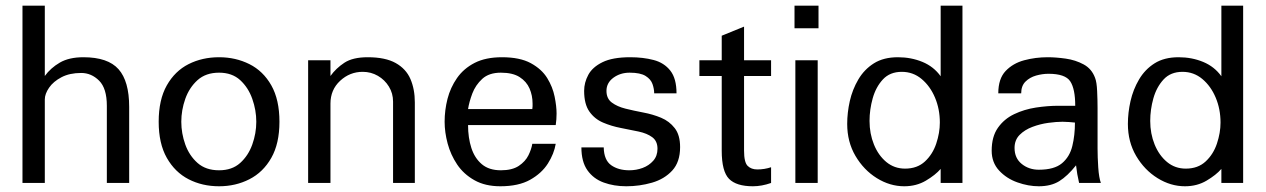

<svg xmlns="http://www.w3.org/2000/svg" viewBox="-20 -648 4484 680"><path d="M59.6 0V-627.9H138.7V-378.9Q159.2 -407.2 191.9 -426.3Q224.6 -445.3 275.4 -445.3Q362.3 -445.3 399.9 -402.8Q437.5 -360.4 437.5 -269.5V0H358.4V-273.4Q358.4 -335 331.1 -362.3Q303.7 -389.6 267.6 -389.6Q226.6 -389.6 197.8 -374.5Q168.9 -359.4 153.8 -337.4Q138.7 -315.4 138.7 -295.9V0Z M755.9 11.7Q696.3 11.7 647.9 -13.2Q599.6 -38.1 570.8 -88.9Q542 -139.6 542 -216.8Q542 -294.9 570.8 -345.7Q599.6 -396.5 647.9 -420.9Q696.3 -445.3 755.9 -445.3Q814.5 -445.3 863.3 -420.9Q912.1 -396.5 940.9 -345.7Q969.7 -294.9 969.7 -216.8Q969.7 -139.6 940.9 -88.9Q912.1 -38.1 863.3 -13.2Q814.5 11.7 755.9 11.7ZM755.9 -44.9Q801.8 -44.9 830.6 -70.8Q859.4 -96.7 873.5 -136.2Q887.7 -175.8 887.7 -216.8Q887.7 -257.8 873.5 -297.9Q859.4 -337.9 830.6 -364.3Q801.8 -390.6 755.9 -390.6Q709 -390.6 679.7 -364.3Q650.4 -337.9 636.2 -297.9Q622.1 -257.8 622.1 -216.8Q622.1 -175.8 636.2 -136.2Q650.4 -96.7 679.7 -70.8Q709 -44.9 755.9 -44.9Z M1071.3 0V-434.6H1150.4V-378.9Q1169.9 -406.2 1199.7 -425.8Q1229.5 -445.3 1282.2 -445.3Q1344.7 -445.3 1381.3 -424.8Q1418 -404.3 1433.6 -368.2Q1449.2 -332 1449.2 -285.2V0H1372.1V-288.1Q1372.1 -317.4 1357.4 -341.3Q1342.8 -365.2 1318.4 -379.4Q1293.9 -393.6 1264.6 -393.6Q1218.8 -393.6 1184.6 -361.8Q1150.4 -330.1 1150.4 -281.2V0Z M1752 11.7Q1698.2 11.7 1660.2 -9.8Q1622.1 -31.2 1599.1 -65.4Q1576.2 -99.6 1565.4 -139.6Q1554.7 -179.7 1554.7 -216.8Q1554.7 -257.8 1564.9 -297.9Q1575.2 -337.9 1598.6 -371.6Q1622.1 -405.3 1661.1 -425.3Q1700.2 -445.3 1757.8 -445.3Q1821.3 -445.3 1859.9 -424.3Q1898.4 -403.3 1918 -371.6Q1937.5 -339.8 1944.3 -305.7Q1951.2 -271.5 1951.2 -246.1Q1951.2 -224.6 1948.2 -205.1H1637.7Q1637.7 -160.2 1649.4 -124Q1661.1 -87.9 1686.5 -66.4Q1711.9 -44.9 1753.9 -44.9Q1793.9 -44.9 1817.4 -60.5Q1840.8 -76.2 1851.6 -98.1Q1862.3 -120.1 1865.2 -138.7H1948.2Q1942.4 -103.5 1920.4 -68.8Q1898.4 -34.2 1857.4 -11.2Q1816.4 11.7 1752 11.7ZM1637.7 -261.7H1865.2Q1866.2 -266.6 1866.2 -271.5Q1866.2 -276.4 1866.2 -281.2Q1866.2 -309.6 1855.5 -334.5Q1844.7 -359.4 1820.3 -375Q1795.9 -390.6 1753.9 -390.6Q1711.9 -390.6 1688 -368.7Q1664.1 -346.7 1652.8 -316.9Q1641.6 -287.1 1637.7 -261.7Z M2198.2 11.7Q2154.3 11.7 2118.2 -1.5Q2082 -14.6 2060.5 -44.9Q2039.1 -75.2 2039.1 -126H2118.2Q2119.1 -81.1 2144.5 -63Q2169.9 -44.9 2209 -44.9Q2233.4 -44.9 2255.9 -53.2Q2278.3 -61.5 2293.5 -78.6Q2308.6 -95.7 2308.6 -121.1Q2308.6 -148.4 2290 -162.1Q2271.5 -175.8 2241.7 -182.1Q2211.9 -188.5 2178.7 -194.8Q2145.5 -201.2 2115.7 -213.9Q2085.9 -226.6 2067.4 -252.9Q2048.8 -279.3 2048.8 -326.2Q2048.8 -355.5 2063.5 -382.8Q2078.1 -410.2 2113.8 -427.7Q2149.4 -445.3 2211.9 -445.3Q2257.8 -445.3 2294.9 -435.5Q2332 -425.8 2354 -397.9Q2376 -370.1 2376 -317.4H2296.9Q2296.9 -333 2291 -350.1Q2285.2 -367.2 2266.6 -378.9Q2248 -390.6 2210 -390.6Q2176.8 -390.6 2152.3 -372.6Q2127.9 -354.5 2127.9 -326.2Q2127.9 -298.8 2147 -284.7Q2166 -270.5 2195.3 -263.2Q2224.6 -255.9 2258.3 -249.5Q2292 -243.2 2321.3 -231Q2350.6 -218.8 2369.6 -194.3Q2388.7 -169.9 2388.7 -127Q2388.7 -74.2 2360.8 -43.9Q2333 -13.7 2289.1 -1Q2245.1 11.7 2198.2 11.7Z M2646.5 11.7Q2587.9 11.7 2562 -14.6Q2536.1 -41 2536.1 -114.3V-378.9H2457V-434.6H2536.1V-521.5L2615.2 -553.7V-434.6H2710.9V-378.9H2615.2V-114.3Q2615.2 -73.2 2627.9 -60.5Q2640.6 -47.9 2662.1 -47.9Q2687.5 -47.9 2710.9 -55.7V0Q2677.7 11.7 2646.5 11.7Z M2796.9 0V-434.6H2876V0ZM2793.9 -547.9V-627.9H2878.9V-547.9Z M3182.6 11.7Q3131.8 11.7 3085.4 -17.1Q3039.1 -45.9 3009.8 -95.7Q2980.5 -145.5 2980.5 -209Q2980.5 -249 2989.7 -290Q2999 -331.1 3020 -366.7Q3041 -402.3 3075.2 -423.8Q3109.4 -445.3 3160.2 -445.3Q3207 -445.3 3247.1 -428.7Q3287.1 -412.1 3311.5 -377.9V-627.9H3388.7V0H3311.5V-49.8Q3293 -28.3 3259.3 -8.3Q3225.6 11.7 3182.6 11.7ZM3185.5 -50.8Q3228.5 -50.8 3255.9 -76.2Q3283.2 -101.6 3295.9 -139.6Q3308.6 -177.7 3308.6 -213.9Q3308.6 -261.7 3291.5 -302.2Q3274.4 -342.8 3244.1 -368.2Q3213.9 -393.6 3173.8 -393.6Q3131.8 -393.6 3106.9 -366.7Q3082 -339.8 3070.8 -299.8Q3059.6 -259.8 3059.6 -219.7Q3059.6 -174.8 3075.2 -136.2Q3090.8 -97.7 3119.1 -74.2Q3147.5 -50.8 3185.5 -50.8Z M3659.2 11.7Q3622.1 11.7 3583.5 -2Q3544.9 -15.6 3518.6 -43.9Q3492.2 -72.3 3492.2 -114.3Q3492.2 -164.1 3514.2 -195.3Q3536.1 -226.6 3571.8 -243.7Q3607.4 -260.7 3648.9 -267.1Q3690.4 -273.4 3728.5 -273.4H3788.1Q3788.1 -333 3770.5 -359.9Q3752.9 -386.7 3693.4 -386.7Q3671.9 -386.7 3649.4 -380.4Q3627 -374 3611.8 -358.9Q3596.7 -343.8 3596.7 -317.4H3515.6Q3515.6 -369.1 3541.5 -396.5Q3567.4 -423.8 3607.4 -434.6Q3647.5 -445.3 3690.4 -445.3Q3719.7 -445.3 3754.4 -440.4Q3789.1 -435.5 3817.9 -419.9Q3846.7 -404.3 3858.4 -372.1Q3864.3 -357.4 3865.7 -325.2Q3867.2 -293 3867.2 -264.6V-122.1Q3867.2 -91.8 3869.6 -55.2Q3872.1 -18.6 3878.9 0H3801.8Q3797.9 -16.6 3795.4 -31.2Q3793 -45.9 3791 -62.5Q3760.7 -24.4 3731.4 -6.3Q3702.1 11.7 3659.2 11.7ZM3659.2 -46.9Q3713.9 -46.9 3741.2 -69.8Q3768.6 -92.8 3777.8 -130.9Q3787.1 -168.9 3787.1 -213.9Q3780.3 -214.8 3766.1 -215.8Q3752 -216.8 3743.2 -216.8Q3721.7 -216.8 3692.9 -212.9Q3664.1 -209 3636.7 -198.7Q3609.4 -188.5 3591.3 -170.4Q3573.2 -152.3 3573.2 -124Q3573.2 -87.9 3598.6 -67.4Q3624 -46.9 3659.2 -46.9Z M4176.8 11.7Q4126 11.7 4079.6 -17.1Q4033.2 -45.9 4003.9 -95.7Q3974.6 -145.5 3974.6 -209Q3974.6 -249 3983.9 -290Q3993.2 -331.1 4014.2 -366.7Q4035.2 -402.3 4069.3 -423.8Q4103.5 -445.3 4154.3 -445.3Q4201.2 -445.3 4241.2 -428.7Q4281.2 -412.1 4305.7 -377.9V-627.9H4382.8V0H4305.7V-49.8Q4287.1 -28.3 4253.4 -8.3Q4219.7 11.7 4176.8 11.7ZM4179.7 -50.8Q4222.7 -50.8 4250 -76.2Q4277.3 -101.6 4290 -139.6Q4302.7 -177.7 4302.7 -213.9Q4302.7 -261.7 4285.6 -302.2Q4268.6 -342.8 4238.3 -368.2Q4208 -393.6 4168 -393.6Q4126 -393.6 4101.1 -366.7Q4076.2 -339.8 4064.9 -299.8Q4053.7 -259.8 4053.7 -219.7Q4053.7 -174.8 4069.3 -136.2Q4085 -97.7 4113.3 -74.2Q4141.6 -50.8 4179.7 -50.8Z"/></svg>

Font: Padauk
Style: Regular
Weight: 400
Designer: Debbi Hosken, Becca Hirsbrunner Spalinger
Foundry: SIL International
Version: Version 5.003